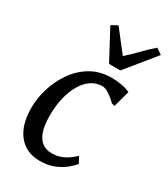

<svg xmlns="http://www.w3.org/2000/svg" viewBox="-204 -923 900 1027"><g transform="rotate(30 246.0 -409.5)"><path d="M212.9 10Q129.1 10 81.2 -48.7Q33.3 -107.4 32.9 -213.1Q32.6 -271.5 51.2 -333.6Q69.8 -395.6 106.7 -448.9Q143.7 -502.2 199 -535.1Q254.3 -568 327.3 -568Q354.8 -568 386.9 -562.3Q418.9 -556.5 440.8 -545.8L413 -444.3L394.6 -449.7Q382.2 -461.8 366.5 -474.4Q350.8 -487 334.8 -495.5Q318.8 -504 304.6 -504Q268.4 -504 237.9 -483.6Q207.4 -463.3 185.2 -425.7Q162.9 -388.1 150.7 -336.4Q138.5 -284.7 139 -222.2Q139.7 -166 152.3 -129.5Q164.9 -93.1 188.8 -75.2Q212.6 -57.4 246.6 -57.4Q277 -57.4 300.4 -65.4Q323.7 -73.4 343.6 -87.2Q363.4 -101 382.8 -118.7L403 -80.6Q390.7 -64.6 365.1 -43.1Q339.5 -21.7 301.4 -5.8Q263.4 10 212.9 10ZM275.7 -624.8 177.7 -808.1 216.7 -829Q241.7 -796.5 267.1 -763.7Q292.4 -730.9 318.5 -698.1Q355.5 -730.9 386.8 -763.7Q418 -796.5 455.7 -829L491.8 -804.5L345.5 -624.8Z"/></g></svg>

Font: Merriweather Light
Style: Italic
Weight: 300
Italic angle: -7.8°
Designer: Eben Sorkin
Foundry: Eben Sorkin
Version: Version 2.101